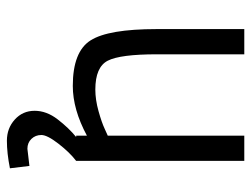

<svg xmlns="http://www.w3.org/2000/svg" viewBox="-108 -432 746 571"><g transform="rotate(90 265.5 -147.0)"><path d="M384 -500H459V0Q434 19 408 52.5Q382 86 382 103.5Q382 121 393.5 133Q405 145 423 145L474 139L481 197Q436 206 399 206Q362 206 336 182.5Q310 159 310 123.5Q310 88 335.5 55Q361 22 388 0H384V-32Q306 10 236 10Q134 10 100.5 -43Q67 -96 67 -239V-500H142V-240Q142 -131 161 -94Q180 -57 247 -57Q277 -57 311 -66.5Q345 -76 364 -85L384 -94Z"/></g></svg>

Font: Titillium Web
Style: Regular
Weight: 400
Version: Version 1.001;PS 57.000;hotconv 1.0.70;makeotf.lib2.5.55311